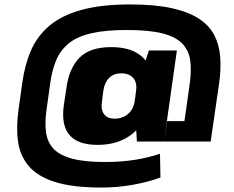

<svg xmlns="http://www.w3.org/2000/svg" viewBox="-20 -767 1051 864"><path d="M436 77Q307 77 228 52Q149 27 109.5 -19.5Q70 -66 61 -131Q52 -196 64 -278L80 -392Q91 -474 119 -539Q147 -604 201.5 -650.5Q256 -697 345 -722Q434 -747 567 -747Q678 -747 754 -730Q830 -713 876.5 -682Q923 -651 945 -607.5Q967 -564 971 -509.5Q975 -455 966 -392L928 -130H718L732 -222H810L834 -392Q842 -450 836 -494.5Q830 -539 801 -570Q772 -601 712 -616.5Q652 -632 551 -632Q453 -632 389.5 -617Q326 -602 289 -571.5Q252 -541 233 -496.5Q214 -452 206 -392L190 -278Q181 -218 187 -172.5Q193 -127 221 -97.5Q249 -68 305 -53Q361 -38 452 -38Q524 -38 585 -47.5Q646 -57 700 -75L702 32Q643 53 575.5 65Q508 77 436 77ZM419 -115Q331 -115 293 -159Q255 -203 267 -292L279 -372Q291 -460 338 -507.5Q385 -555 481 -555Q572 -555 620 -511Q629 -503 635 -494L650 -540H776L718 -130H596L593 -181Q583 -170 571 -161Q510 -115 419 -115ZM496 -233Q532 -233 557 -255Q578 -273 585 -305L589 -332L592 -356Q598 -394 580 -415.5Q562 -437 526 -437Q492 -437 471.5 -417Q451 -397 445 -359L439 -310Q433 -274 448 -253.5Q463 -233 496 -233Z"/></svg>

Font: Pathway Extreme 8pt Thin 12pt ExtraBold
Style: Italic
Weight: 800
Italic angle: -8°
Version: Version 1.001;gftools[0.9.26]